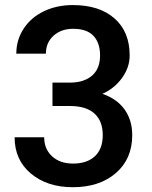

<svg xmlns="http://www.w3.org/2000/svg" viewBox="-20 -741 608 770"><path d="M190.4 -409.7H262.7Q317.4 -410.2 349.4 -438Q381.3 -465.8 381.3 -518.6Q381.3 -569.3 354.7 -597.4Q328.1 -625.5 273.4 -625.5Q225.6 -625.5 194.8 -597.9Q164.1 -570.3 164.1 -525.9H45.4Q45.4 -580.6 74.5 -625.5Q103.5 -670.4 155.5 -695.6Q207.5 -720.7 272 -720.7Q378.4 -720.7 439.2 -667.2Q500 -613.8 500 -518.6Q500 -470.7 469.5 -428.5Q439 -386.2 390.6 -364.7Q449.2 -344.7 479.7 -301.8Q510.3 -258.8 510.3 -199.2Q510.3 -103.5 444.6 -46.9Q378.9 9.8 272 9.8Q169.4 9.8 104 -44.9Q38.6 -99.6 38.6 -190.4H157.2Q157.2 -143.6 188.7 -114.3Q220.2 -85 273.4 -85Q328.6 -85 360.4 -114.3Q392.1 -143.6 392.1 -199.2Q392.1 -255.4 358.9 -285.6Q325.7 -315.9 260.3 -315.9H190.4Z"/></svg>

Font: Roboto-o Medium
Style: Regular
Weight: 500
Designer: Google
Version: Version 2.134; 2016; ttfautohint (v1.6)